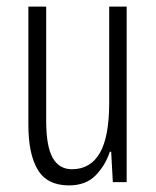

<svg xmlns="http://www.w3.org/2000/svg" viewBox="-20 -618 472 582"><path d="M364 -598V-66H322L317 -158H313Q299 -116 269.5 -86Q240 -56 189 -56Q123 -56 94.5 -103.5Q66 -151 66 -239V-598H120V-251Q120 -175 139.5 -140Q159 -105 198 -105Q254 -105 282.5 -154Q311 -203 311 -306V-598Z"/></svg>

Font: Noto Sans Malayalam UI ExtraCondensed Light
Style: Regular
Weight: 300
Width: 2
Designer: Jelle Bosma - Monotype Design Team
Foundry: Monotype Imaging Inc.
Version: Version 2.104; ttfautohint (v1.8.4.7-5d5b)